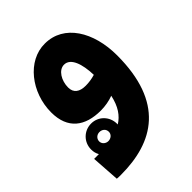

<svg xmlns="http://www.w3.org/2000/svg" viewBox="-190 -484 856 856"><g transform="rotate(-45 238.5 -56.0)"><path d="M68 271C275 271 433 177 433 -118C433 -266 362 -383 242 -383C133 -384 45 -271 45 -146C45 -41 109 5 208 5C235 5 263 0 287 -9C275 47 251 81 217 102C217 101 217 99 217 97C217 51 181 15 136 15C90 15 54 51 54 97C54 111 57 124 64 136C54 136 44 136 34 136L43 270C53 271 59 271 68 271ZM177 -171C177 -214 202 -256 236 -256C277 -256 296 -201 298 -130C278 -124 258 -121 238 -121C200 -121 177 -137 177 -171ZM135 125C119 125 105 113 105 97C105 80 119 68 135 68C152 68 166 79 166 97C166 113 152 125 135 125Z"/></g></svg>

Font: Noto Sans Arabic UI SmCn
Style: Bold
Weight: 700
Width: 4
Designer: Monotype Design Team, Nadine Chahine and Nizar Qandah
Foundry: Monotype Imaging Inc.
Version: Version 2.010